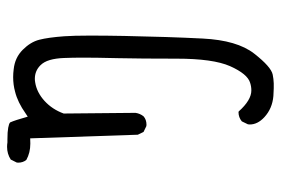

<svg xmlns="http://www.w3.org/2000/svg" viewBox="-145 -628 790 540"><g transform="rotate(90 250.0 -358.0)"><path d="M380.4 16.1Q386.7 17.1 393.1 17.1Q412.6 17.1 428.7 6.8L437 -9.8Q437.5 -11.7 437.5 -13.7Q437.5 -27.8 429.7 -37.1Q409.7 -48.3 383.8 -48.3Q379.9 -48.3 369.1 -47.9L358.9 -350.6L351.1 -366.7L335 -374.5Q333 -375 331.1 -375Q316.4 -375 307.1 -366.7Q299.3 -356.9 297.4 -344.2L299.3 -142.1Q287.6 -109.9 263.7 -88.1Q239.7 -66.4 211.9 -62Q206.5 -61 201.7 -61Q179.2 -61 163.6 -76.7Q153.8 -86.4 148.9 -103Q144 -119.6 143.1 -143.1Q142.1 -166.5 142.1 -199.2Q142.1 -231.9 143.6 -295.2Q145 -358.4 145 -460.2Q145 -562 166 -609.9Q188 -659.2 212.9 -666.5Q223.1 -669.9 234.4 -669.9Q261.7 -669.9 293.5 -634.3Q294.4 -633.8 295.4 -633.8Q310.1 -633.8 321.3 -643.1L329.6 -660.2Q330.1 -663.1 330.1 -665.5Q330.1 -687.5 309.6 -706.5Q285.2 -729 250 -731.9Q236.3 -732.9 228.3 -732.9Q220.2 -732.9 214.4 -732.9Q201.7 -732.4 189.9 -730Q168 -725.6 130.6 -677.7Q93.3 -629.9 88.4 -533.2Q83.5 -436.5 81.1 -313Q80.1 -261.2 80.1 -215.8Q80.1 -170.4 82 -143.6Q85.4 -98.1 91.8 -73.5Q98.1 -48.8 120.1 -26.9Q142.1 -4.9 174.8 -1.5Q186 0 196.8 0Q218.3 0 237.8 -5.4Q267.6 -12.7 299.3 -35.2L308.1 -41Q318.4 -4.4 324.2 8.3Q324.2 8.3 324.7 8.8Q327.6 11.7 339.1 13.9Q350.6 16.1 372.1 16.1Q376 16.1 379.9 16.1Z"/></g></svg>

Font: Bakudai
Style: ExtraLight
Weight: 200
Version: Version 1.48